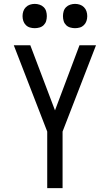

<svg xmlns="http://www.w3.org/2000/svg" viewBox="-20 -968 565 988"><path d="M223 0V-291L51 -735H136L263 -400L389 -735H474L302 -291V0ZM366 -823Q354 -823 341.5 -826.5Q329 -830 320 -839Q311 -848 307.5 -860Q304 -872 304 -885Q304 -898 307.5 -910Q311 -922 320 -931Q329 -940 341.5 -944Q354 -948 366 -948Q379 -948 391 -944Q403 -940 412 -931Q421 -922 425 -910Q429 -898 429 -885Q429 -872 425 -860Q421 -848 412 -839Q403 -830 391 -826.5Q379 -823 366 -823ZM159 -823Q146 -823 134 -826.5Q122 -830 113 -839Q104 -848 100 -860Q96 -872 96 -885Q96 -898 100 -910Q104 -922 113 -931Q122 -940 134 -944Q146 -948 159 -948Q171 -948 183.5 -944Q196 -940 205 -931Q214 -922 217.5 -910Q221 -898 221 -885Q221 -872 217.5 -860Q214 -848 205 -839Q196 -830 183.5 -826.5Q171 -823 159 -823Z"/></svg>

Font: Iosevka Pride
Style: Regular
Weight: 400
Monospace: yes
Designer: Belleve Invis
Foundry: Belleve Invis
Version: Version 30.3.1; ttfautohint (v1.8.4)